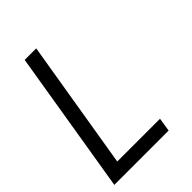

<svg xmlns="http://www.w3.org/2000/svg" viewBox="-215 -832 930 930"><g transform="rotate(-45 250.0 -367.5)"><path d="M8 0 129 -735H208L98 -70H391L380 0Z"/></g></svg>

Font: Iosevka Term Curly
Style: Italic
Weight: 400
Italic angle: -9°
Designer: Belleve Invis
Foundry: Belleve Invis
Version: Version 32.3.0